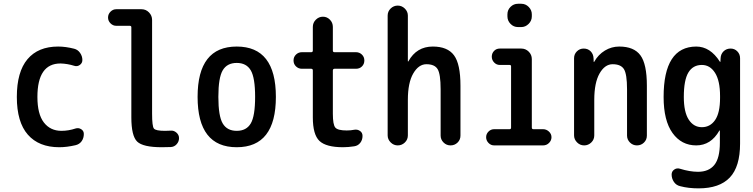

<svg xmlns="http://www.w3.org/2000/svg" viewBox="-20 -780 4040 1030"><path d="M297.9 9.8Q188.5 9.8 129.4 -57.6Q70.3 -125 70.3 -259.8Q70.3 -394.5 127.4 -462.4Q184.6 -530.3 292 -530.3Q332 -530.3 377.9 -518.6Q397.5 -513.7 409.7 -496.1Q421.9 -478.5 421.9 -458Q421.9 -441.4 408.2 -431.6Q394.5 -421.9 378.9 -426.8Q341.8 -438.5 304.7 -439.5Q180.7 -439.5 180.7 -259.8Q180.7 -168 215.3 -123Q250 -78.1 309.6 -78.1Q347.7 -78.1 385.7 -90.8Q401.4 -95.7 415.5 -86.9Q429.7 -78.1 429.7 -61.5Q429.7 -39.1 418 -22.5Q406.2 -5.9 384.8 -1Q337.9 9.8 297.9 9.8Z M603.5 -641.6Q585.9 -641.6 572.8 -654.8Q559.6 -668 559.6 -686Q559.6 -704.1 572.8 -717.3Q585.9 -730.5 603.5 -730.5H739.3Q762.7 -730.5 779.3 -713.4Q795.9 -696.3 795.9 -672.9V-169.9Q795.9 -102.5 805.7 -90.3Q815.4 -78.1 865.2 -78.1Q883.8 -78.1 894.5 -79.1Q912.1 -81.1 926.3 -68.8Q940.4 -56.6 940.4 -39.1Q940.4 -20.5 927.7 -6.3Q915 7.8 896.5 8.8Q881.8 9.8 847.7 9.8Q747.1 9.8 715.8 -20.5Q684.6 -50.8 684.6 -150.4V-633.8Q684.6 -641.6 675.8 -641.6Z M1325.2 -402.8Q1301.8 -442.4 1250 -442.4Q1198.2 -442.4 1174.8 -402.8Q1151.4 -363.3 1151.4 -260.3Q1151.4 -157.2 1174.8 -117.7Q1198.2 -78.1 1250 -78.1Q1301.8 -78.1 1325.2 -117.7Q1348.6 -157.2 1348.6 -260.3Q1348.6 -363.3 1325.2 -402.8ZM1460 -260.3Q1460 9.8 1250 9.8Q1040 9.8 1040 -260.3Q1040 -530.3 1250 -530.3Q1460 -530.3 1460 -260.3Z M1599.6 -411.1Q1581.1 -411.1 1567.9 -423.8Q1554.7 -436.5 1554.7 -455.6Q1554.7 -474.6 1567.9 -487.3Q1581.1 -500 1599.6 -500H1649.4Q1658.2 -500 1658.2 -508.8V-635.7Q1658.2 -658.2 1674.3 -674.3Q1690.4 -690.4 1712.4 -690.4Q1734.4 -690.4 1750 -674.3Q1765.6 -658.2 1765.6 -635.7V-508.8Q1765.6 -500 1774.4 -500H1889.6Q1908.2 -500 1921.4 -487.3Q1934.6 -474.6 1934.6 -455.6Q1934.6 -436.5 1921.9 -423.8Q1909.2 -411.1 1889.6 -411.1H1774.4Q1766.6 -411.1 1765.6 -402.3V-169.9Q1765.6 -111.3 1778.8 -95.7Q1792 -80.1 1839.8 -80.1Q1862.3 -80.1 1880.9 -84Q1897.5 -86.9 1911.1 -77.6Q1924.8 -68.4 1924.8 -50.8Q1924.8 -29.3 1912.6 -13.7Q1900.4 2 1879.9 4.9Q1847.7 9.8 1820.3 9.8Q1729.5 9.8 1693.8 -23.9Q1658.2 -57.6 1658.2 -150.4V-402.3Q1658.2 -411.1 1649.4 -411.1Z M2059.6 -53.7V-696.3Q2059.6 -718.8 2075.7 -734.4Q2091.8 -750 2113.8 -750Q2135.7 -750 2151.9 -733.9Q2168 -717.8 2168 -696.3V-451.2Q2168 -450.2 2168.9 -450.2Q2170.9 -450.2 2170.9 -451.2Q2214.8 -530.3 2301.8 -530.3Q2380.9 -530.3 2415.5 -483.4Q2450.2 -436.5 2450.2 -320.3V-52.7Q2450.2 -30.3 2434.6 -15.1Q2418.9 0 2397 0Q2375 0 2359.4 -15.6Q2343.8 -31.2 2343.8 -52.7V-300.8Q2343.8 -382.8 2327.6 -409.2Q2311.5 -435.5 2267.6 -435.5Q2225.6 -435.5 2196.8 -385.7Q2168 -335.9 2168 -244.1V-53.7Q2168 -31.2 2151.9 -15.6Q2135.7 0 2113.8 0Q2091.8 0 2075.7 -16.1Q2059.6 -32.2 2059.6 -53.7Z M2630.9 0Q2613.3 0 2600.6 -13.2Q2587.9 -26.4 2587.9 -43.9Q2587.9 -61.5 2600.6 -74.2Q2613.3 -86.9 2630.9 -86.9H2713.9Q2721.7 -86.9 2721.7 -95.7V-423.8Q2721.7 -431.6 2713.9 -431.6H2661.1Q2643.6 -431.6 2630.9 -444.8Q2618.2 -458 2618.2 -476.1Q2618.2 -494.1 2630.4 -506.8Q2642.6 -519.5 2661.1 -519.5H2776.4Q2799.8 -519.5 2816.4 -502.9Q2833 -486.3 2833 -462.9V-95.7Q2833 -86.9 2841.8 -86.9H2893.6Q2911.1 -86.9 2924.8 -74.2Q2938.5 -61.5 2938.5 -43.9Q2938.5 -26.4 2925.3 -13.2Q2912.1 0 2893.6 0ZM2758.8 -759.8H2776.4Q2799.8 -759.8 2816.4 -742.7Q2833 -725.6 2833 -703.1V-692.4Q2833 -668.9 2815.9 -651.9Q2798.8 -634.8 2776.4 -634.8H2758.8Q2735.4 -634.8 2718.8 -651.9Q2702.1 -668.9 2702.1 -692.4V-703.1Q2702.1 -726.6 2718.8 -743.2Q2735.4 -759.8 2758.8 -759.8Z M3059.6 -53.7V-467.8Q3059.6 -489.3 3074.7 -504.4Q3089.8 -519.5 3111.3 -519.5Q3133.8 -519.5 3148.4 -504.9Q3163.1 -490.2 3164.1 -467.8L3165 -448.2Q3165 -447.3 3166 -447.3Q3168 -447.3 3168 -449.2Q3189.5 -487.3 3225.1 -508.8Q3260.7 -530.3 3301.8 -530.3Q3380.9 -530.3 3415.5 -483.4Q3450.2 -436.5 3450.2 -320.3V-52.7Q3450.2 -30.3 3434.6 -15.1Q3418.9 0 3397 0Q3375 0 3359.4 -15.6Q3343.8 -31.2 3343.8 -52.7V-300.8Q3343.8 -382.8 3327.1 -409.2Q3310.5 -435.5 3266.6 -435.5Q3224.6 -435.5 3196.3 -385.7Q3168 -335.9 3168 -244.1V-53.7Q3168 -31.2 3151.9 -15.6Q3135.7 0 3113.8 0Q3091.8 0 3075.7 -16.1Q3059.6 -32.2 3059.6 -53.7Z M3745.1 -431.6Q3697.3 -431.6 3672.9 -391.1Q3648.4 -350.6 3648.4 -259.8Q3648.4 -178.7 3674.8 -138.2Q3701.2 -97.7 3745.1 -97.7Q3790 -97.7 3816.4 -136.2Q3842.8 -174.8 3842.8 -254.9V-264.6Q3842.8 -346.7 3815.9 -389.2Q3789.1 -431.6 3745.1 -431.6ZM3540 -259.8Q3540 -529.3 3714.8 -530.3Q3790 -530.3 3841.8 -449.2Q3841.8 -448.2 3843.8 -448.2H3844.7L3845.7 -467.8Q3846.7 -490.2 3861.8 -504.9Q3877 -519.5 3899.4 -519.5Q3920.9 -519.5 3935.5 -504.4Q3950.2 -489.3 3950.2 -467.8V-9.8Q3950.2 114.3 3895 172.4Q3839.8 230.5 3727.5 230.5Q3672.9 230.5 3628.9 218.8Q3607.4 213.9 3595.2 195.8Q3583 177.7 3583 156.2Q3583 139.6 3596.7 129.9Q3610.4 120.1 3627 125Q3680.7 141.6 3724.6 141.6Q3782.2 141.6 3812 105Q3841.8 68.4 3841.8 -14.6V-79.1Q3841.8 -80.1 3840.8 -80.1Q3838.9 -80.1 3838.9 -79.1Q3793.9 0 3714.8 0Q3635.7 0 3587.9 -66.4Q3540 -132.8 3540 -259.8Z"/></svg>

Font: Rounded Mgen+ 1m medium
Style: Regular
Weight: 500
Designer: [Source Han Sans]
Ryoko NISHIZUKA  (kana & ideographs); Paul D. Hunt (Latin, Greek & Cyrillic); Wenlong ZHANG  (bopomofo
Version: Version 1.059.20150602